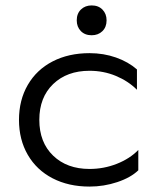

<svg xmlns="http://www.w3.org/2000/svg" viewBox="-20 -678 570 708"><path d="M310 10Q233 10 174 -20.5Q115 -51 82.5 -107Q50 -163 50 -236Q50 -309 82.5 -365Q115 -421 174 -451.5Q233 -482 310 -482Q362 -482 407.5 -466Q453 -450 485 -422V-347Q453 -379 407.5 -398Q362 -417 310 -417Q227 -417 176 -368Q125 -319 125 -236Q125 -153 176 -104Q227 -55 310 -55Q363 -55 411 -74Q459 -93 490 -125V-50Q462 -23 412.5 -6.5Q363 10 310 10ZM263 -603Q263 -628 278.5 -643Q294 -658 318 -658Q343 -658 358 -642.5Q373 -627 373 -603Q373 -578 357.5 -563Q342 -548 318 -548Q293 -548 278 -563.5Q263 -579 263 -603Z"/></svg>

Font: Madhuban Light
Style: Regular
Weight: 300
Designer: jaikishan Patel
Foundry: MagicType
Version: Version 1.000